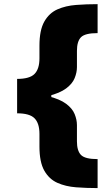

<svg xmlns="http://www.w3.org/2000/svg" viewBox="-20 -790 539 948"><path d="M64.5 -301.3V-400.4Q126.5 -400.4 150.6 -425Q174.8 -449.7 174.8 -502V-564.5Q174.8 -641.1 198.7 -683.3Q222.7 -725.6 263.4 -743.7Q304.2 -761.7 355.7 -765.6Q407.2 -769.5 461.9 -769.5V-626.5Q399.9 -626.5 379.9 -606.2Q359.9 -585.9 359.9 -539.1V-458.5Q359.9 -432.1 348.6 -404.3Q337.4 -376.5 306.4 -353.3Q275.4 -330.1 217.3 -315.7Q159.2 -301.3 64.5 -301.3ZM461.9 138.7Q407.2 138.7 355.7 134.8Q304.2 130.9 263.4 112.8Q222.7 94.7 198.7 52.5Q174.8 10.3 174.8 -66.4V-128.9Q174.8 -181.2 150.6 -205.8Q126.5 -230.5 64.5 -230.5V-329.6Q159.2 -329.6 217.3 -315.2Q275.4 -300.8 306.4 -277.6Q337.4 -254.4 348.6 -226.6Q359.9 -198.7 359.9 -172.4V-91.8Q359.9 -45.4 379.9 -24.9Q399.9 -4.4 461.9 -4.4ZM64.5 -230.5V-400.4H233.4V-230.5Z"/></svg>

Font: Inter 20pt Black
Style: Regular
Weight: 900
Version: Version 4.001;git-66647c0bb